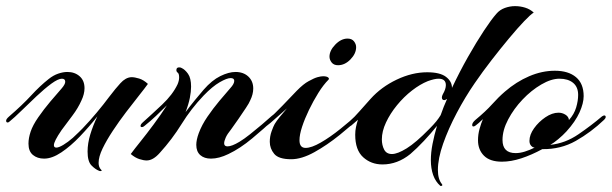

<svg xmlns="http://www.w3.org/2000/svg" viewBox="-25 -519 1998 627"><path d="M299 39Q286 34 273.5 21Q261 8 261 -24Q261 -51 270 -80.5Q279 -110 293 -139Q267 -106 236.5 -74Q206 -42 175.5 -21.5Q145 -1 119 -1Q97 -1 82.5 -13Q68 -25 68 -50Q68 -68 75 -89Q82 -110 100 -136Q118 -162 139.5 -187.5Q161 -213 177 -231Q188 -244 188 -252Q188 -262 177 -262Q165 -262 143 -246Q120 -229 94 -204.5Q68 -180 45 -157.5Q22 -135 6 -122Q3 -119 0 -119Q-5 -119 -5 -125Q-5 -130 4 -138Q48 -176 77 -207.5Q106 -239 134 -261Q149 -273 165 -278.5Q181 -284 195 -284Q219 -284 235 -270Q251 -256 251 -231Q251 -212 241 -191Q230 -166 211.5 -141.5Q193 -117 176 -94Q163 -75 157 -63Q151 -51 151 -45Q151 -37 159 -37Q167 -37 182 -46Q197 -55 213 -69Q224 -79 232.5 -87.5Q241 -96 245 -100Q268 -124 291 -151.5Q314 -179 331 -202Q344 -219 351.5 -228Q359 -237 368 -247Q385 -266 404 -267Q415 -267 429.5 -262.5Q444 -258 458 -245Q448 -231 428.5 -206.5Q409 -182 386.5 -152.5Q364 -123 343.5 -92Q323 -61 310 -34Q297 -7 297 13Q297 27 305 35Q309 39 305 39.5Q301 40 299 39Z M454 5Q444 5 430 0.5Q416 -4 402 -16Q413 -31 433.5 -56.5Q454 -82 477 -113Q500 -144 520 -175Q504 -159 485 -141Q466 -123 447 -108Q443 -104 438 -104Q434 -104 434 -108Q434 -113 442 -120Q470 -145 504.5 -177.5Q539 -210 555 -244Q560 -256 560 -266Q560 -279 555 -282Q551 -285 551 -290Q551 -299 560 -299Q565 -299 568 -297Q579 -292 589 -278Q599 -264 599 -236Q599 -220 595 -199.5Q591 -179 581 -153Q596 -173 611.5 -192Q627 -211 640 -226Q667 -257 694.5 -270.5Q722 -284 744 -284Q770 -284 786 -269Q802 -254 802 -230Q802 -211 792 -191Q789 -183 778 -166.5Q767 -150 754 -131Q741 -112 730 -97Q717 -81 712 -69.5Q707 -58 707 -51Q707 -41 718 -41Q732 -41 757 -56Q772 -65 791.5 -80.5Q811 -96 830.5 -112.5Q850 -129 862 -140Q866 -144 869 -144Q873 -144 873 -139Q873 -133 868 -128Q838 -100 798.5 -67Q759 -34 721 -16Q690 -1 664 -1Q642 -1 629 -12.5Q616 -24 616 -46Q616 -62 624 -84Q634 -111 652.5 -138Q671 -165 691.5 -189.5Q712 -214 727 -231Q740 -245 740 -255Q740 -264 728 -264Q716 -264 692.5 -250.5Q669 -237 640 -207Q599 -164 568 -114Q537 -64 497 -20Q475 5 454 5Z M1079 -306Q1065 -306 1058 -315Q1051 -324 1051 -334Q1051 -354 1070 -373.5Q1089 -393 1110 -393Q1124 -393 1131 -384Q1138 -375 1138 -365Q1138 -344 1119.5 -325Q1101 -306 1079 -306ZM926 1Q885 1 870.5 -16.5Q856 -34 856 -56Q856 -74 862 -90.5Q868 -107 872 -114Q878 -124 888.5 -137Q899 -150 912 -165Q892 -148 874.5 -132Q857 -116 846 -108Q843 -105 840 -105Q836 -105 836 -110Q836 -118 847 -126Q873 -148 897.5 -174Q922 -200 944 -222.5Q966 -245 983 -254Q1001 -264 1012 -267Q1023 -270 1030 -270Q1041 -270 1046 -266.5Q1051 -263 1048 -259Q1031 -242 1014.5 -215.5Q998 -189 984 -160Q970 -131 961.5 -105Q953 -79 953 -61Q953 -36 973 -36Q992 -36 1022.5 -53.5Q1053 -71 1086.5 -98Q1120 -125 1149 -151Q1153 -155 1156 -155Q1161 -155 1161.5 -150Q1162 -145 1159 -143Q1126 -112 1084.5 -78.5Q1043 -45 1001.5 -22Q960 1 926 1Z M1413 88Q1397 74 1389.5 52.5Q1382 31 1382 4Q1382 -21 1387.5 -49Q1393 -77 1402 -108Q1383 -84 1359.5 -59Q1336 -34 1315 -16Q1273 18 1224 18Q1187 18 1161 -5.5Q1135 -29 1135 -79Q1135 -92 1137.5 -104Q1140 -116 1144 -128Q1138 -123 1132.5 -118Q1127 -113 1122 -109Q1118 -106 1114 -106Q1109 -106 1109 -111Q1109 -117 1119 -125Q1132 -136 1148.5 -155Q1165 -174 1185 -196Q1220 -235 1270.5 -259Q1321 -283 1370 -283Q1412 -283 1431.5 -268Q1451 -253 1451 -232Q1476 -285 1503.5 -333.5Q1531 -382 1555.5 -419Q1580 -456 1596 -474Q1607 -487 1623.5 -493Q1640 -499 1657 -499Q1674 -499 1690 -494Q1706 -489 1718 -478Q1708 -472 1686.5 -449.5Q1665 -427 1637.5 -394Q1610 -361 1580.5 -323Q1551 -285 1525 -247Q1494 -202 1466.5 -150Q1439 -98 1422 -49.5Q1405 -1 1405 36Q1405 66 1418 82Q1421 86 1418 87.5Q1415 89 1413 88ZM1255 -16Q1273 -16 1303 -34.5Q1333 -53 1377 -98Q1391 -112 1399.5 -122.5Q1408 -133 1414 -143Q1419 -157 1424 -170Q1429 -183 1435 -196Q1429 -192 1426 -192Q1418 -192 1418 -201Q1418 -205 1421 -211Q1431 -228 1431 -241Q1431 -262 1407 -262Q1394 -262 1372 -254Q1347 -244 1320.5 -223.5Q1294 -203 1271.5 -175.5Q1249 -148 1235.5 -119Q1222 -90 1222 -64Q1222 -45 1229.5 -30.5Q1237 -16 1255 -16Z M1614 9Q1575 9 1555.5 -10.5Q1536 -30 1536 -61Q1536 -80 1541 -98Q1546 -116 1552 -130Q1545 -123 1538.5 -117.5Q1532 -112 1528 -109Q1524 -106 1521 -106Q1517 -106 1517 -111Q1517 -118 1527 -127Q1562 -156 1582 -178.5Q1602 -201 1624 -220Q1661 -252 1703 -270Q1745 -288 1787 -288Q1831 -288 1856 -267Q1881 -246 1881 -205Q1881 -182 1867.5 -152Q1854 -122 1825 -90Q1813 -77 1798 -64.5Q1783 -52 1772 -46Q1821 -51 1864 -80.5Q1907 -110 1941 -139Q1946 -142 1948 -142Q1953 -142 1953 -137Q1953 -133 1948 -128Q1905 -87 1855.5 -59Q1806 -31 1746 -32Q1711 -13 1677.5 -2Q1644 9 1614 9ZM1659 -19Q1673 -19 1689 -24Q1705 -29 1721 -37Q1715 -37 1709.5 -43Q1704 -49 1704 -59Q1704 -79 1719 -100Q1734 -121 1756 -136Q1778 -151 1799 -151Q1811 -151 1821.5 -144.5Q1832 -138 1833 -127Q1850 -146 1856.5 -168Q1863 -190 1863 -209Q1863 -235 1846.5 -248.5Q1830 -262 1802 -262Q1775 -262 1742.5 -243Q1710 -224 1681.5 -194Q1653 -164 1634.5 -129Q1616 -94 1616 -62Q1616 -19 1659 -19Z"/></svg>

Font: Arizonia
Style: Regular
Weight: 400
Designer: Robert E. Leuschke
Foundry: Robert E. Leuschke
Version: Version 1.010; ttfautohint (v1.8.4.7-5d5b)